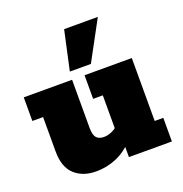

<svg xmlns="http://www.w3.org/2000/svg" viewBox="-117 -727 802 840"><g transform="rotate(-20 284.0 -306.5)"><path d="M191 10Q129 10 91 -25Q53 -60 53 -133V-293H3V-403H228V-178Q228 -146 239.5 -133Q251 -120 274 -120Q294 -120 314.5 -130Q335 -140 348 -157L331 -120V-293H286V-403H506V-110H546V0H346V-67L368 -68Q329 -27 284.5 -8.5Q240 10 191 10ZM231 -440 271 -623H428L329 -440Z"/></g></svg>

Font: Rokkitt SemiBold Black
Style: Regular
Weight: 900
Version: Version 3.103